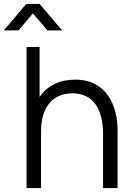

<svg xmlns="http://www.w3.org/2000/svg" viewBox="-66 -960 680 980"><path d="M28.5 -805 102 -891.5 176 -805H251L136 -940H68L-46.5 -805ZM143.5 0V-288C143.5 -410 199.5 -483.5 303.5 -483.5C416.5 -483.5 460 -394.5 460 -275.5V0H534V-297C534 -418.5 479.5 -553.5 317.5 -553.5C240 -553.5 176 -523.5 136 -465V-720H69.5V0Z"/></svg>

Font: Manrope
Style: Regular
Weight: 400
Designer: Mikhail Sharanda
Foundry: Mikhail Sharanda
Version: Version 4.505